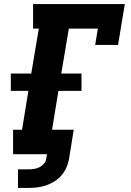

<svg xmlns="http://www.w3.org/2000/svg" viewBox="-20 -755 640 940"><path d="M68 165V74H120Q133 74 146.5 72Q160 70 172.5 64Q185 58 194.5 47Q204 36 206 23L210 0H44V-120H88L119 -310H33V-395H133L170 -615H142V-735H591L558 -535H446L459 -615H317L280 -395H379V-310H266L235 -120H341L318 23Q314 45 305 65.5Q296 86 281 103.5Q266 121 246.5 133Q227 145 205.5 152.5Q184 160 162.5 162.5Q141 165 120 165Z"/></svg>

Font: Iosevka Etoile Heavy Oblique
Style: Regular
Weight: 900
Italic angle: -9°
Designer: Belleve Invis
Foundry: Belleve Invis
Version: Version 15.5.2; ttfautohint (v1.8.4)